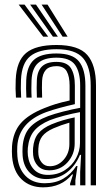

<svg xmlns="http://www.w3.org/2000/svg" viewBox="-20 -804 485 833"><path d="M373.5 0V-432.5Q373.5 -513.2 340.4 -551.9Q307.2 -590.5 225 -590.5Q149 -590.5 111.5 -560.4Q74 -530.2 71 -457Q70.2 -438 70.4 -419Q70.5 -400 71.8 -380.5H49.2Q47.8 -401.8 47.5 -419.2Q47.2 -436.8 48.2 -458Q51.5 -539.2 93.1 -574Q134.8 -608.8 225 -608.8Q320.8 -608.8 358.6 -565.6Q396.5 -522.5 396.5 -432.5V0ZM327.8 0.2V-58.2L331.8 -132H326.8Q307 -83.8 269.4 -55.4Q231.8 -27 180.2 -27.2Q137.5 -27.2 109.9 -54Q82.2 -80.8 78.2 -127.2Q76.8 -146.8 78 -166.8Q81.8 -219.5 108.4 -249.8Q135 -280 188.8 -300.2Q213.5 -309.5 253.8 -319.9Q294 -330.2 327.8 -336.2V-432.5Q327.8 -491.8 305.4 -522.8Q283 -553.8 225 -553.8Q171.8 -553.8 145.4 -530.6Q119 -507.5 116.8 -455Q116.2 -440.2 116.1 -420.6Q116 -401 117.2 -380.5H94.5Q93.2 -400.8 93.2 -420.5Q93.2 -440.2 93.8 -455.5Q96.5 -517 127.2 -544.5Q158 -572 225 -572Q294.8 -572 322.6 -537.5Q350.5 -503 350.5 -432.5V0.2ZM167.2 8.8Q110.5 8.8 74.4 -25.4Q38.2 -59.5 32.5 -123.8Q30.8 -147.5 32.2 -170.8Q37 -231 69.9 -269.1Q102.8 -307.2 173 -335.2Q197.8 -345.2 222.1 -352.8Q246.5 -360.2 282 -368V-432.5Q282 -472 269.5 -494.5Q257 -517 225 -517Q193.2 -517 178.5 -500.2Q163.8 -483.5 162.5 -452.5Q162 -443.2 161.9 -422.5Q161.8 -401.8 162.8 -380.5H140Q139 -402.8 139.1 -422.1Q139.2 -441.5 139.8 -454.5Q141.2 -495 161.6 -515.2Q182 -535.5 225 -535.5Q270.2 -535.5 287.5 -508.5Q304.8 -481.5 304.8 -432.5V-352.2Q272.5 -345 239.8 -336.1Q207 -327.2 181 -317.8Q60.8 -273.5 55 -168.8Q54.5 -159 54.5 -147.5Q54.5 -136 55.5 -125.8Q59.8 -72.5 90.9 -40.8Q122 -9 174 -9Q220.8 -9 254.5 -28.8Q288.2 -48.5 311 -83.8H316.2L307 -21.8V0H284.2L284 -7L296.8 -47H292.5Q247 8.8 167.2 8.8ZM187.8 -45.2Q229.8 -45.2 261.1 -65.5Q292.5 -85.8 309.8 -117.4Q327 -149 327 -183.2V-317.5Q294.8 -311.8 257.8 -302Q220.8 -292.2 196.2 -282.5Q150.5 -263.5 128 -236.1Q105.5 -208.8 100.8 -163Q99.2 -145.8 101 -129Q105.8 -91.5 127.6 -68.4Q149.5 -45.2 187.8 -45.2ZM193 -65Q162.5 -65 144.5 -84Q126.5 -103 123.8 -131.2Q122.5 -147.2 123.5 -161.8Q126.8 -201.5 146 -225Q165.2 -248.5 204 -264.8Q229.5 -275.2 252.8 -282.1Q276 -289 304 -294.8V-181.2Q304 -134 272.8 -99.5Q241.5 -65 193 -65ZM196 -82.8Q231.2 -82.8 256.1 -110.9Q281 -139 281 -179.2V-271.8Q246 -262 211.8 -247.2Q178.5 -232.5 163.4 -212.8Q148.2 -193 146.5 -160.8Q145.8 -152.2 146 -145.6Q146.2 -139 146.8 -133Q148.8 -113.8 161.5 -98.2Q174.2 -82.8 196 -82.8ZM167.2 -645 61 -784H86.5L189 -645ZM209.5 -645 110.8 -784H136.2L231 -645ZM251.5 -645 160.5 -784H186.2L273.2 -645Z"/></svg>

Font: Big Shoulders Inline Text
Style: Bold
Weight: 700
Designer: Patric King
Foundry: XO Type Co
Version: Version 1.000